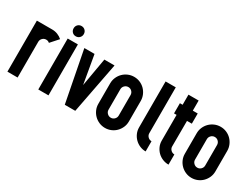

<svg xmlns="http://www.w3.org/2000/svg" viewBox="-61 -1541 2896 2203"><g transform="rotate(30 1387.0 -439.5)"><path d="M314 -524Q295 -541 270 -541Q242 -541 222 -521Q202 -501 202 -473V0H67V-676H270Q309 -676 343 -662.5Q377 -649 404 -625Z M476 -675H611V0H476ZM476 -811Q476 -840 495 -859.5Q514 -879 543 -879Q572 -879 591.5 -859.5Q611 -840 611 -811Q611 -782 591.5 -762.5Q572 -743 543 -743Q514 -743 495 -762.5Q476 -782 476 -811Z M831 -676 896 -301 961 -676H1096L966 0H827L696 -676Z M1358 -676Q1400 -676 1437 -660Q1474 -644 1501 -616.5Q1528 -589 1544 -552Q1560 -515 1560 -473V-202Q1560 -160 1544 -123.5Q1528 -87 1501 -59.5Q1474 -32 1437 -16Q1400 0 1358 0Q1316 0 1279 -16Q1242 -32 1214.5 -59.5Q1187 -87 1171 -123.5Q1155 -160 1155 -202V-473Q1155 -515 1171 -552Q1187 -589 1214.5 -616.5Q1242 -644 1279 -660Q1316 -676 1358 -676ZM1425 -473Q1425 -501 1405.5 -521Q1386 -541 1358 -541Q1330 -541 1310 -521Q1290 -501 1290 -473V-202Q1290 -175 1310 -155Q1330 -135 1358 -135Q1386 -135 1405.5 -155Q1425 -175 1425 -202Z M1898 0Q1856 0 1819 -16Q1782 -32 1754.5 -59.5Q1727 -87 1711 -123.5Q1695 -160 1695 -202V-810H1830V-202Q1830 -175 1850 -155Q1870 -135 1898 -135Z M1996 -541H1962V-676H1998V-810H2133V-676H2198V-541H2134L2133 -202Q2133 -175 2153 -155Q2173 -135 2201 -135V0Q2159 0 2121.5 -15.5Q2084 -31 2056.5 -58Q2029 -85 2012.5 -121.5Q1996 -158 1996 -200Z M2504 -676Q2546 -676 2583 -660Q2620 -644 2647 -616.5Q2674 -589 2690 -552Q2706 -515 2706 -473V-202Q2706 -160 2690 -123.5Q2674 -87 2647 -59.5Q2620 -32 2583 -16Q2546 0 2504 0Q2462 0 2425 -16Q2388 -32 2360.5 -59.5Q2333 -87 2317 -123.5Q2301 -160 2301 -202V-473Q2301 -515 2317 -552Q2333 -589 2360.5 -616.5Q2388 -644 2425 -660Q2462 -676 2504 -676ZM2571 -473Q2571 -501 2551.5 -521Q2532 -541 2504 -541Q2476 -541 2456 -521Q2436 -501 2436 -473V-202Q2436 -175 2456 -155Q2476 -135 2504 -135Q2532 -135 2551.5 -155Q2571 -175 2571 -202Z"/></g></svg>

Font: Transit CAT
Style: Regular
Weight: 400
Designer: Peter Wiegel
Foundry: Peter Wiegel
Version: 1.000